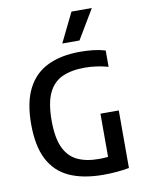

<svg xmlns="http://www.w3.org/2000/svg" viewBox="-89 -864 702 933"><g transform="rotate(-10 261.5 -398.0)"><path d="M346 6Q246 6 178.2 -24.8Q110.5 -55.5 76 -122.2Q41.5 -189 41.5 -297Q41.5 -404 76 -471.5Q110.5 -539 176.5 -570.8Q242.5 -602.5 336.5 -602.5Q370 -602.5 401.2 -599Q432.5 -595.5 460.5 -587V-506.5Q431 -514.5 402.5 -518.5Q374 -522.5 345 -522.5Q278 -522.5 233 -501.5Q188 -480.5 165.2 -431.2Q142.5 -382 142.5 -296Q142.5 -213 164.8 -164.2Q187 -115.5 230.2 -94.5Q273.5 -73.5 337 -73.5Q356.5 -73.5 375.5 -75.2Q394.5 -77 411 -79.5L382 -54V-289H472.5V-5Q438.5 1 407.2 3.5Q376 6 346 6ZM258.5 -657 329.5 -802H430L343.5 -657Z"/></g></svg>

Font: Encode Sans SC Condensed Medium
Style: Regular
Weight: 500
Width: 3
Designer: Multiple Designers
Foundry: Impallari Type
Version: Version 3.002